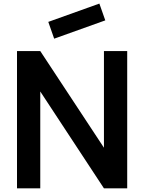

<svg xmlns="http://www.w3.org/2000/svg" viewBox="-20 -1029 788 1049"><path d="M276 -817.7 243.8 -909.4 522.9 -1009.4 555.2 -917.7ZM200 -750H72.9V0H200V-529.2L547.9 0H675V-750H547.9V-221.9Z"/></svg>

Font: Manrope3 Bold
Style: Regular
Weight: 700
Designer: Mikhail Sharanda
Foundry: Mikhail Sharanda
Version: Version 3.000;PS 003.000;hotconv 1.0.88;makeotf.lib2.5.64775